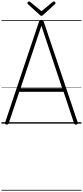

<svg xmlns="http://www.w3.org/2000/svg" viewBox="-20 -1732 1161 2690"><path d="M71 13Q56 10 52 3Q48 -4 52 -16L527 -1430Q531 -1443 538.5 -1448Q546 -1453 560 -1453Q574 -1453 581.5 -1448Q589 -1443 592 -1430L1069 -16Q1074 -4 1069 3Q1064 10 1049 13Q1035 15 1028 10.5Q1021 6 1016 -10L871 -446H250L104 -10Q99 4 92 9.5Q85 15 71 13ZM268 -496H851L560 -1371ZM735 -1712Q742 -1712 750 -1704.5Q758 -1697 758 -1688Q758 -1686 757 -1683Q756 -1680 752 -1676L586 -1524Q581 -1518 575.5 -1514.5Q570 -1511 561 -1511Q552 -1511 547 -1514.5Q542 -1518 536 -1524L369 -1676Q366 -1680 365 -1683.5Q364 -1687 364 -1689Q364 -1698 371.5 -1705Q379 -1712 387 -1712Q392 -1712 395.5 -1709.5Q399 -1707 404 -1704L561 -1575L718 -1704Q723 -1707 726.5 -1709.5Q730 -1712 735 -1712ZM0 928H1121V938H0ZM0 -20H1121V0H0ZM0 -505H1121V-500H0ZM0 -1448H1121V-1438H0Z"/></svg>

Font: Playwrite ID Guides
Style: Regular
Weight: 400
Designer: Veronika Burian, José Scaglione
Foundry: TypeTogether
Version: Version 1.003